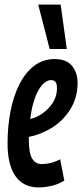

<svg xmlns="http://www.w3.org/2000/svg" viewBox="-20 -809 359 839"><path d="M261 -20Q236 -4 206 3Q176 10 149 10Q82 10 47.5 -39.5Q13 -89 13 -182Q13 -257 26 -323.5Q39 -390 65 -441Q91 -492 129.5 -521.5Q168 -551 219 -551Q270 -551 294.5 -521.5Q319 -492 319 -446Q319 -373 277 -316Q235 -259 169 -231Q138 -217 106 -211Q106 -206 106 -200Q106 -140 120.5 -116Q135 -92 162 -92Q180 -92 200 -96.5Q220 -101 243 -113ZM204 -459Q173 -459 147.5 -413.5Q122 -368 112 -289Q133 -294 151 -304Q187 -325 208 -356Q229 -387 229 -424Q229 -444 222 -451.5Q215 -459 204 -459ZM197 -595 147 -789H245L272 -595Z"/></svg>

Font: Georama Extra Condensed SemiBold
Style: Italic
Weight: 600
Width: 2
Italic angle: -9°
Designer: Jean-Baptiste Levee
Foundry: Production Type
Version: Version 1.000